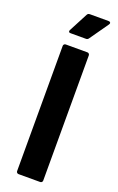

<svg xmlns="http://www.w3.org/2000/svg" viewBox="-169 -930 601 974"><g transform="rotate(20 131.5 -443.0)"><path d="M61 -12V-688Q61 -693 64.5 -696.5Q68 -700 73 -700H190Q195 -700 198.5 -696.5Q202 -693 202 -688V-12Q202 -7 198.5 -3.5Q195 0 190 0H73Q68 0 64.5 -3.5Q61 -7 61 -12ZM68 -776 121 -877Q125 -886 136 -886H237Q244 -886 246.5 -881.5Q249 -877 245 -871L174 -770Q169 -762 160 -762H76Q69 -762 67 -766Q65 -770 68 -776Z"/></g></svg>

Font: Amber EN
Style: Bold
Weight: 700
Designer: Jeremy Tribby
Foundry: Tribby Type
Version: Version 1.408 November 24, 2021